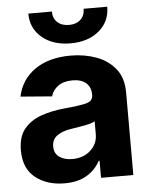

<svg xmlns="http://www.w3.org/2000/svg" viewBox="-54 -799 659 853"><g transform="rotate(-5 275.5 -372.5)"><path d="M199.7 10.3Q121.6 10.3 70.1 -30.5Q18.6 -71.3 18.6 -152.3Q18.6 -213.4 47.4 -248Q76.2 -282.7 122.8 -299.1Q169.4 -315.4 223.6 -320.8Q294.4 -327.1 325 -335Q355.5 -342.8 355.5 -369.1V-371.6Q355.5 -405.3 334.2 -423.8Q313 -442.4 274.4 -442.4Q233.9 -442.4 209.5 -424.6Q185.1 -406.7 177.7 -379.4L37.6 -390.6Q53.2 -465.3 115 -509Q176.8 -552.7 275.4 -552.7Q335.9 -552.7 388.7 -533.7Q441.4 -514.6 474.1 -473.9Q506.8 -433.1 506.8 -368.2V0H362.8V-76.2H358.9Q338.9 -37.6 299.6 -13.7Q260.3 10.3 199.7 10.3ZM243.2 -94.2Q293 -94.2 324.7 -123.3Q356.4 -152.3 356.4 -194.8V-252.9Q347.2 -246.6 328.6 -242.2Q310.1 -237.8 289.1 -234.4Q268.1 -231 252 -228.5Q211.4 -222.7 187.3 -205.8Q163.1 -189 163.1 -157.2Q163.1 -126 185.5 -110.1Q208 -94.2 243.2 -94.2ZM280.8 -606.9Q202.1 -606.9 153.3 -647.9Q104.5 -689 104.5 -754.9H209.5Q209.5 -724.6 228.8 -706.8Q248 -689 280.8 -689Q313 -689 332 -706.8Q351.1 -724.6 351.1 -754.9H456.5Q456.5 -689 407.7 -647.9Q358.9 -606.9 280.8 -606.9Z"/></g></svg>

Font: Inter Tight
Style: Bold
Weight: 700
Designer: Rasmus Andersson
Foundry: rsms
Version: Version 3.004; ttfautohint (v1.8.4.7-5d5b)